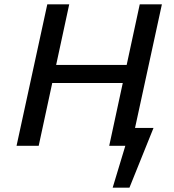

<svg xmlns="http://www.w3.org/2000/svg" viewBox="-20 -678 807 893"><path d="M567 0V-83H694L652 0ZM504 195 588 -83H694L582 195ZM488 0 630 -658H733L590 0ZM57 0 200 -658H302L160 0ZM152 -292 170 -376H640L622 -292Z"/></svg>

Font: Ysabeau SemiBold
Style: Italic
Weight: 600
Italic angle: -12°
Designer: Christian Thalmann (Catharsis Fonts)
Version: Version 2.002